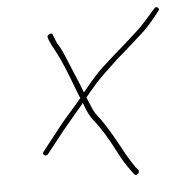

<svg xmlns="http://www.w3.org/2000/svg" viewBox="-43 -544 555 591"><g transform="rotate(-5 234.5 -248.5)"><path d="M465.4 -501.5C461.2 -504.5 457.4 -503.7 454 -499L444.3 -488C437.8 -480.7 432.1 -474.2 427.2 -468.5C422.3 -462.8 416.5 -456.5 409.7 -449.5C402.9 -442.5 396.8 -436.7 391.4 -432C386 -427.3 379.8 -421.7 372.7 -415C365.7 -408.3 357.5 -401 348.2 -393L318.7 -367.5C308.3 -358.5 295.3 -346.8 279.8 -332.4C264.2 -318 243.1 -294.2 216.3 -261C212.6 -272 205.8 -289 195.9 -312C189.3 -327.3 181.4 -346.4 172.1 -369.2C162.8 -392.1 154.6 -408.7 147.4 -419C145.4 -423.7 143 -429.3 140.1 -436L136.6 -446C134.7 -450.7 131 -451.7 125.6 -449C120.2 -446.3 118.4 -442.7 120.4 -438L123.8 -428C126.6 -420.7 133.3 -407.6 143.8 -388.9C154.3 -370.1 171.4 -329.2 195.1 -266C198.9 -256 201.8 -249 203.8 -245C193 -231.7 179.7 -216.2 164 -198.7C148.2 -181.1 126.4 -154.2 98.7 -118L77.4 -91C73.3 -86.3 73.6 -82.5 78.1 -79.5C82.6 -76.5 86.6 -77.3 90 -82L111.3 -109C131.1 -134.9 154.8 -164 182.6 -196.5C192 -207.5 201.2 -218.3 210.3 -229C218.1 -206 226.9 -188 236.7 -175C256.9 -151 278.7 -116 302.1 -70C313.8 -47 326.5 -26.3 340.3 -8L347.7 2C350.9 6.7 354.9 7.2 359.4 3.5C364 -0.2 365 -4.3 362.4 -9L354 -19C349.2 -26.3 344.9 -32.8 341.1 -38.5C337.3 -44.2 333.5 -50.5 329.6 -57.5C325.7 -64.5 321.7 -71.8 317.6 -79.5C313.5 -87.2 307.2 -98.5 298.7 -113.6C290.2 -128.7 280.2 -145 268.7 -162.5C262.8 -171.5 257.1 -179.3 251.5 -186C245.9 -192.7 240.6 -201.8 235.8 -213.5L222.8 -245C233.6 -258.3 244.9 -271.8 256.8 -285.3C268.7 -298.8 292.9 -322.4 329.4 -356L358.3 -381C367.6 -389 376 -396.5 383.4 -403.5C390.9 -410.5 400.2 -418.9 411.5 -428.6C422.8 -438.4 437.9 -455.2 456.9 -479L465.6 -490C469.7 -494.7 469.6 -498.5 465.4 -501.5Z"/></g></svg>

Font: Proton
Style: BkIt
Weight: 500
Version: Version 1.017